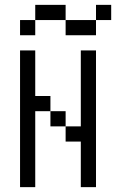

<svg xmlns="http://www.w3.org/2000/svg" viewBox="-20 -770 540 790"><path d="M312.5 -562.5H375V0H312.5V-187.5H250V-250H312.5ZM187.5 -312.5H250V-250H187.5ZM62.5 -562.5H125V-375H187.5V-312.5H125V0H62.5ZM250 -687.5H375V-625H250ZM375 -750H437.5V-687.5H375ZM62.5 -687.5H125V-625H62.5ZM125 -750H250V-687.5H125Z"/></svg>

Font: Pixel Operator Mono
Style: Regular
Weight: 400
Monospace: yes
Designer: Jayvee Enaguas (HarvettFox96)
Version: 2016.04.25